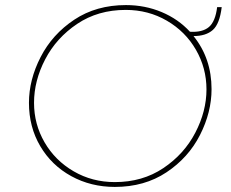

<svg xmlns="http://www.w3.org/2000/svg" viewBox="-20 -729 909 756"><path d="M853 -701Q845 -635 818 -611Q791 -587 742 -587Q813 -499 813 -378Q813 -287 767.5 -197.5Q722 -108 635.5 -50.5Q549 7 432 7Q338 7 260.5 -35.5Q183 -78 138.5 -153.5Q94 -229 94 -324Q94 -415 140 -504.5Q186 -594 272.5 -651.5Q359 -709 476 -709Q551 -709 616.5 -681.5Q682 -654 728 -604Q777 -601 802.5 -622.5Q828 -644 835 -701ZM432 -12Q541 -12 623 -67Q705 -122 749 -206.5Q793 -291 793 -377Q793 -461 751.5 -533Q710 -605 637 -647.5Q564 -690 475 -690Q366 -690 284 -635Q202 -580 158 -495.5Q114 -411 114 -324Q114 -240 155.5 -168.5Q197 -97 270 -54.5Q343 -12 432 -12Z"/></svg>

Font: Josefin Sans Thin
Style: Italic
Weight: 200
Italic angle: -7°
Designer: Santiago Orozco
Foundry: Typemade
Version: Version 2.000